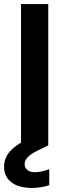

<svg xmlns="http://www.w3.org/2000/svg" viewBox="-32 -720 331 951"><path d="M72 0V-700H207V0ZM124 211Q87 211 56 200Q25 189 6.5 165Q-12 141 -12 105Q-12 78 1 53Q14 28 45.5 4Q77 -20 132 -43L177 -63L207 0L156 25Q120 43 105 59Q90 75 90 93Q90 111 103.5 122Q117 133 141 133Q156 133 174.5 129Q193 125 212 118V197Q193 204 170.5 207.5Q148 211 124 211Z"/></svg>

Font: DM Sans 11pt
Style: Bold
Weight: 700
Version: Version 4.004;gftools[0.9.30]